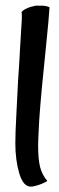

<svg xmlns="http://www.w3.org/2000/svg" viewBox="-20 -659 213 691"><path d="M35.2 -143.6Q35.2 -177.7 38.6 -241.7Q42 -305.7 44.9 -366.2Q50.8 -452.1 51.8 -478.5L55.7 -543.9L58.6 -590.8V-601.6Q58.6 -613.3 57.6 -615.2Q62.5 -622.1 71.3 -626.5Q80.1 -630.9 88.9 -633.8Q103.5 -637.7 108.4 -638.7H127Q146.5 -638.7 158.2 -632.8Q156.2 -595.7 145.5 -491.2Q127.9 -325.2 121.1 -226.6Q117.2 -154.3 117.2 -136.7Q117.2 -85 124.5 -57.1Q131.8 -29.3 150.4 -7.8Q133.8 2.9 108.4 9.8Q98.6 12.7 90.8 12.7Q63.5 12.7 49.3 -35.2Q35.2 -83 35.2 -143.6Z"/></svg>

Font: BKP Parklife Display
Style: Regular
Weight: 400
Designer: Font Diner, Inc.; LA MECHKY PLUS GmbH
Foundry: Font Diner, Inc.; LA MECHKY PLUS GmbH
Version: Version 1.007